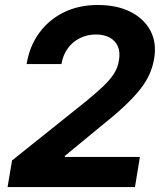

<svg xmlns="http://www.w3.org/2000/svg" viewBox="-20 -758 663 778"><path d="M10.7 0 28.8 -107.9 327.6 -346.7Q366.2 -378.4 394.5 -404.8Q422.9 -431.2 440.2 -457Q457.5 -482.9 461.9 -513.2Q467.8 -546.9 457.5 -570.1Q447.3 -593.3 424.6 -605.7Q401.9 -618.2 368.7 -618.2Q334 -618.2 304.4 -603.8Q274.9 -589.4 255.1 -562.7Q235.4 -536.1 229 -498.5H87.9Q99.6 -571.3 139.2 -625Q178.7 -678.7 239.3 -708.3Q299.8 -737.8 376 -737.8Q453.6 -737.8 508.5 -710.2Q563.5 -682.6 589.6 -633.5Q615.7 -584.5 604.5 -519.5Q599.1 -487.8 585.7 -457.3Q572.3 -426.8 546.9 -394.8Q521.5 -362.8 481.2 -325.2Q440.9 -287.6 381.8 -240.7L243.2 -126.5L242.2 -122.1H546.9L526.9 0Z"/></svg>

Font: Inter 18pt
Style: Bold Italic
Weight: 700
Italic angle: -9.3988°
Designer: Rasmus Andersson
Foundry: rsms
Version: Version 4.001;git-66647c0bb